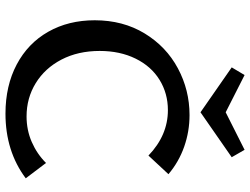

<svg xmlns="http://www.w3.org/2000/svg" viewBox="-126 -780 913 701"><g transform="rotate(90 330.5 -429.5)"><path d="M54 -319Q54 -422 102 -501Q150 -580 229.5 -622.5Q309 -665 400 -665Q460 -665 515.5 -645.5Q571 -626 616 -588L548 -515Q474 -586 382 -586Q321 -586 271.5 -555.5Q222 -525 194 -468Q166 -411 166 -337Q166 -258 197.5 -197.5Q229 -137 283.5 -103.5Q338 -70 405 -70Q455 -70 498.5 -89Q542 -108 575 -141L631 -67Q532 7 395 7Q293 7 215.5 -34Q138 -75 96 -149Q54 -223 54 -319ZM554 -819 390 -705 226 -819 254 -866 390 -797 527 -866Z"/></g></svg>

Font: Ysabeau Semibold
Style: Regular
Weight: 600
Designer: Christian Thalmann (Catharsis Fonts)
Version: Version 0.003